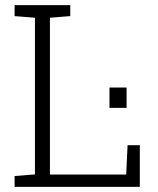

<svg xmlns="http://www.w3.org/2000/svg" viewBox="-20 -731 618 751"><path d="M37.1 0V-42.5L116.7 -48.8V-661.6L37.1 -668V-710.9H116.7H175.3H254.9V-668L175.3 -661.6V-48.3H473.6L479 -163.1H526.9V0ZM408.2 -309.1V-388.7H475.1V-309.1Z"/></svg>

Font: Roboto Slab LO Light
Style: Regular
Weight: 300
Designer: Google
Version: Version 2.000